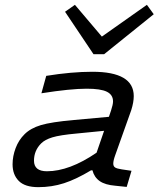

<svg xmlns="http://www.w3.org/2000/svg" viewBox="-20 -771 658 797"><path d="M250 -722.2 291 -751 402.8 -619.1 589.8 -751 618.2 -711.9 412.1 -545.9H368.2ZM458 -126Q450.2 -104.5 450.2 -91.8Q450.2 -80.6 458 -75.7Q465.8 -70.8 485.8 -67.9L525.9 -62L505.9 4.9L459 0Q416.5 -3.4 393.8 -19.3Q371.1 -35.2 363.8 -64H357.9Q296.4 -26.9 245.8 -10.5Q195.3 5.9 139.2 5.9Q83.5 5.9 57.9 -20Q32.2 -45.9 32.2 -88.9Q32.2 -122.6 44.9 -156.2Q57.6 -189.9 82 -213.9Q106.9 -238.8 149.9 -251.7Q192.9 -264.6 287.1 -272.9L432.1 -286.1L440.9 -312Q449.2 -337.4 449.2 -350.1Q449.2 -377.4 423.8 -390.1Q398.4 -402.8 339.8 -402.8Q272.9 -402.8 151.9 -383.8L171.9 -456.1Q277.3 -473.1 363.8 -473.1Q535.2 -473.1 535.2 -372.1Q535.2 -346.7 524.9 -314ZM174.8 -60.1Q268.1 -60.1 380.9 -137.2L412.1 -228L298.8 -216.8Q228.5 -210.4 197.5 -200.9Q166.5 -191.4 150.9 -175.8Q121.1 -146 121.1 -104Q121.1 -60.1 174.8 -60.1Z"/></svg>

Font: IntelOne Mono
Style: Italic
Weight: 400
Italic angle: -16°
Designer: Fred Shallcrass
Foundry: Frere-Jones Type LLC
Version: Version 1.200;hotconv 1.1.0;makeotfexe 2.6.0;FJTRelease1.2